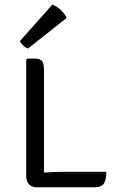

<svg xmlns="http://www.w3.org/2000/svg" viewBox="-20 -794 498 814"><path d="M166.5 0H134.5Q116 0 103.5 -12.2Q91 -24.5 91 -48V-540.5L96 -545.5H126.5Q151 -545.5 158.8 -534Q166.5 -522.5 166.5 -497.5ZM431 -65.5Q430.5 -28.5 419.2 -14.2Q408 0 380.5 0H134.5L107.5 -55Q141.5 -60.5 177.2 -63Q213 -65.5 245.5 -65.5ZM201.5 -774Q221.5 -767.5 238 -751.5Q254.5 -735.5 262.5 -718L99 -588.5Q88 -591.5 78.5 -600.5Q69 -609.5 64.5 -620Z"/></svg>

Font: Signika SC
Style: Regular
Weight: 300
Designer: Anna Giedryś
Foundry: Anna Giedryś
Version: Version 2.000